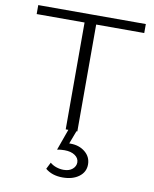

<svg xmlns="http://www.w3.org/2000/svg" viewBox="-99 -732 863 1074"><g transform="rotate(10 333.0 -195.0)"><path d="M363 0 335 74H343Q392 74 425.5 101.5Q459 129 459 172Q459 215 423.5 241.5Q388 268 331 268Q271 268 233 236L252 198Q267 211 287.5 218Q308 225 329 225Q361 225 379.5 209Q398 193 398 171Q398 147 375.5 131.5Q353 116 316 116Q293 116 274 120L317 0H302V-607H30V-658H641V-607H368V0Z"/></g></svg>

Font: Ysabeau Infant Semilight
Style: Regular
Weight: 300
Designer: Christian Thalmann (Catharsis Fonts)
Version: Version 0.003